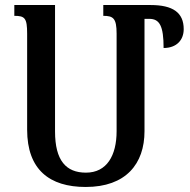

<svg xmlns="http://www.w3.org/2000/svg" viewBox="-20 -734 757 764"><path d="M391 -714V-671C431 -671 444 -661 444 -600V-212C444 -115 405 -47 322 -47C243 -47 199 -95 199 -211V-714H37V-671C79 -671 88 -662 88 -600V-218C88 -59 177 10 321 10C481 10 555 -82 555 -212V-659H574C615 -659 631 -631 631 -543C683 -543 711 -575 711 -618C711 -684 668 -714 579 -714Z"/></svg>

Font: Noto Serif Armenian Condensed SemiBold
Style: Regular
Weight: 600
Width: 3
Designer: Monotype Design Team
Foundry: Monotype Imaging Inc.
Version: Version 2.008